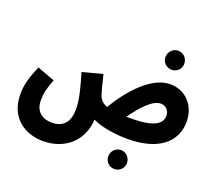

<svg xmlns="http://www.w3.org/2000/svg" viewBox="-149 -906 1535 1359"><g transform="rotate(20 618.0 -226.0)"><path d="M975 -554C1014 -554 1045 -585 1045 -624C1045 -664 1014 -697 975 -697C934 -697 903 -664 903 -624C903 -585 934 -554 975 -554ZM291 232C456 232 575 126 583 -36C649 -2 760 13 848 13C1077 13 1201 -88 1201 -245C1201 -364 1119 -455 1003 -455C865 -455 729 -306 636 -151C594 -166 580 -189 569 -219C562 -239 551 -284 532 -361L381 -321C410 -224 435 -134 435 -60C435 33 394 88 304 88C234 88 179 49 179 -34C179 -86 187 -123 216 -198L84 -247C35 -136 28 -77 28 -27C28 156 160 232 291 232ZM987 -303C1028 -303 1052 -270 1052 -235C1052 -173 992 -132 824 -132C812 -132 800 -132 788 -132C851 -222 924 -303 987 -303ZM834 245C873 245 904 214 904 175C904 135 873 102 834 102C794 102 763 135 763 175C763 214 794 245 834 245Z"/></g></svg>

Font: Noto Sans Arabic UI XCn XBd
Style: Regular
Weight: 800
Width: 2
Designer: Monotype Design Team, Nadine Chahine and Nizar Qandah
Foundry: Monotype Imaging Inc.
Version: Version 2.010